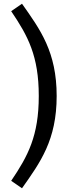

<svg xmlns="http://www.w3.org/2000/svg" viewBox="-20 -865 364 1030"><path d="M98 -845 40 -805C130 -672 188 -565 188 -350C188 -136 130 -28 40 105L98 145C196 6 284 -113 284 -350C284 -587 196 -706 98 -845Z"/></svg>

Font: FSans
Style: Regular
Weight: 400
Designer: Carrois Corporate & Edenspiekermann AG
Foundry: Carrois Corporate GbR & Edenspiekermann AG
Version: Version 4.106;PS 004.106;hotconv 1.0.70;makeotf.lib2.5.58329